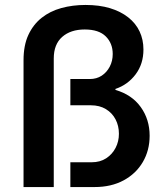

<svg xmlns="http://www.w3.org/2000/svg" viewBox="-20 -755 665 775"><path d="M75 0V-512Q75 -572 94.5 -614Q114 -656 148 -683Q182 -710 227.5 -722.5Q273 -735 325 -735Q381 -735 424 -722Q467 -709 497.5 -685Q528 -661 543.5 -628Q559 -595 559 -555Q559 -497 527.5 -455Q496 -413 446 -396V-392Q512 -373 548 -323Q584 -273 584 -207Q584 -148 556.5 -101Q529 -54 479 -27Q429 0 362 0H264V-100H350Q384 -100 408.5 -116Q433 -132 446.5 -158Q460 -184 460 -215Q460 -247 446.5 -273Q433 -299 407.5 -314.5Q382 -330 347 -330H264V-436H342Q370 -436 390.5 -449.5Q411 -463 423 -486Q435 -509 435 -537Q435 -580 407 -608Q379 -636 322 -636Q265 -636 231 -606Q197 -576 197 -519V0Z"/></svg>

Font: Archivo Variable SemiBold
Style: Regular
Weight: 600
Designer: Hector Gatti
Foundry: Omnibus-Type
Version: Version 2.001